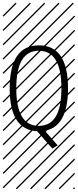

<svg xmlns="http://www.w3.org/2000/svg" viewBox="-23 -978 577 1424"><path d="M404.8 100.1 364.7 123.5 252 -4.9Q48.8 -14.6 48.8 -322.8Q48.8 -641.6 265.1 -641.6Q481.4 -641.6 481.4 -322.8Q481.4 -39.1 309.6 -8.3ZM97.7 -322.8Q97.7 -44.4 265.1 -44.4Q432.6 -44.4 432.6 -322.8Q432.6 -601.6 265.1 -601.6Q97.7 -601.6 97.7 -322.8ZM526.9 410.6 533.7 417.5 525.4 425.8 518.6 418.9ZM526.9 304.7 533.7 311.5 419.4 425.8 412.6 418.9ZM526.9 198.7 533.7 205.6 313.5 425.8 306.6 418.9ZM526.9 92.3 533.7 99.1 207.5 425.8 200.7 418.9ZM526.9 -13.2 533.7 -6.3 101.6 425.8 94.7 418.9ZM526.9 -119.1 533.7 -112.3 3.4 418 -3.4 411.1ZM526.9 -225.6 533.7 -218.8 3.4 311.5 -3.4 304.7ZM526.9 -331.5 533.7 -324.7 3.4 205.6 -3.4 198.7ZM526.9 -438 533.7 -431.2 3.4 99.1 -3.4 92.3ZM526.9 -543.5 533.7 -536.6 3.4 -6.3 -3.4 -13.2ZM526.9 -649.4 533.7 -642.6 3.4 -112.3 -3.4 -119.1ZM526.9 -755.9 533.7 -749 3.4 -218.8 -3.4 -225.6ZM526.9 -861.8 533.7 -855 3.4 -324.7 -3.4 -331.5ZM516.6 -958 523.4 -951.2 3.4 -431.2 -3.4 -438ZM411.1 -958 418 -951.2 3.4 -536.6 -3.4 -543.5ZM305.2 -958 312 -951.2 3.4 -642.6 -3.4 -649.4ZM198.7 -958 205.6 -951.2 3.4 -749 -3.4 -755.9ZM92.3 -958 99.1 -951.2 3.4 -855 -3.4 -861.8Z"/></svg>

Font: AzarMehrMSRS2
Style: Regular
Weight: 1
Designer: Amin Abedi
Version: Version 1.00